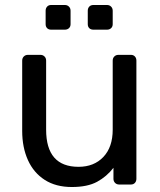

<svg xmlns="http://www.w3.org/2000/svg" viewBox="-20 -740 642 770"><path d="M268 10Q204 10 159.5 -18.5Q115 -47 92 -98Q69 -149 69 -215V-497Q69 -507 75.5 -513.5Q82 -520 92 -520H142Q152 -520 158.5 -513.5Q165 -507 165 -497V-220Q165 -71 295 -71Q357 -71 394.5 -110.5Q432 -150 432 -220V-497Q432 -507 438.5 -513.5Q445 -520 455 -520H505Q515 -520 521 -513.5Q527 -507 527 -497V-23Q527 -13 521 -6.5Q515 0 505 0H458Q448 0 441.5 -6.5Q435 -13 435 -23V-67Q408 -32 369.5 -11Q331 10 268 10ZM355 -621Q344 -621 338 -627Q332 -633 332 -643V-697Q332 -707 338 -713.5Q344 -720 355 -720H409Q419 -720 425.5 -713.5Q432 -707 432 -697V-643Q432 -633 425.5 -627Q419 -621 409 -621ZM185 -621Q175 -621 169 -627Q163 -633 163 -643V-697Q163 -707 169 -713.5Q175 -720 185 -720H240Q250 -720 256.5 -713.5Q263 -707 263 -697V-643Q263 -633 256.5 -627Q250 -621 240 -621Z"/></svg>

Font: RubikRegular
Style: Regular
Weight: 400
Designer: Hubert and Fischer
Foundry: Hubert and Fischer
Version: Version 2.300;gftools[0.9.30]